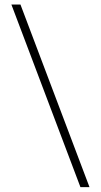

<svg xmlns="http://www.w3.org/2000/svg" viewBox="-20 -688 434 826"><path d="M365 117H326L29 -668.5H68Z"/></svg>

Font: Anek Latin ExtraLight
Style: Regular
Weight: 250
Designer: Yesha Goshar
Foundry: Ek Type
Version: Version 1.003